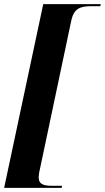

<svg xmlns="http://www.w3.org/2000/svg" viewBox="-44 -780 507 928"><path d="M-24 128H254L256 118H208C171 118 143 113 143 77C143 70 145 52 149 37L300 -678C313 -741 345 -750 398 -750H441L443 -760H165Z"/></svg>

Font: Noto Serif Display
Style: Bold Italic
Weight: 700
Italic angle: -12°
Designer: Monotype Design Team
Foundry: Monotype Imaging Inc.
Version: Version 2.009